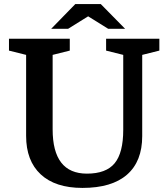

<svg xmlns="http://www.w3.org/2000/svg" viewBox="-20 -910 824 941"><path d="M584 -274V-641L500 -662V-720H761V-662L677 -641V-243Q677 -119 602.5 -54Q528 11 384 11Q251 11 179.5 -55.5Q108 -122 108 -244V-641L24 -662V-720H322V-662L238 -641V-276Q238 -59 406 -59Q500 -59 542 -110Q584 -161 584 -274ZM593 -769 474 -890H349L231 -769H314L412 -830L510 -769Z"/></svg>

Font: Domine
Style: Regular
Weight: 400
Designer: Pablo Impallari, Rodrigo Fuenzalida, Brenda Gallo
Foundry: Pablo Impallari, Rodrigo Fuenzalida, Brenda Gallo
Version: Version 2.000;September 19, 2022;FontCreator 14.0.0.2877 64-